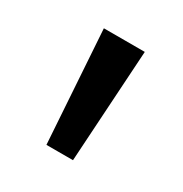

<svg xmlns="http://www.w3.org/2000/svg" viewBox="-78 -776 364 382"><g transform="rotate(30 104.0 -585.0)"><path d="M152 -714 136 -456H75L58 -714Z"/></g></svg>

Font: Noto Sans Lao ExtraCondensed
Style: Regular
Weight: 400
Width: 2
Designer: Monotype Design Team
Foundry: Monotype Imaging Inc.
Version: Version 2.003; ttfautohint (v1.8.4.7-5d5b)